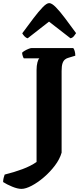

<svg xmlns="http://www.w3.org/2000/svg" viewBox="-114 -1013 533 1234"><path d="M24 201Q-1 201 -36 186.5Q-71 172 -94 157Q-94 144 -90.5 130Q-87 116 -84 109Q-23 94 30.5 74Q84 54 121 28V-563Q121 -591 126.5 -612Q132 -633 139 -638H39Q36 -642 32.5 -652Q29 -662 28 -674Q33 -680 45 -687Q57 -694 69.5 -699Q82 -704 88 -704H357Q362 -698 366 -685Q370 -672 370 -655L327 -642Q314 -639 303.5 -630.5Q293 -622 287.5 -605Q282 -588 282 -556V-32Q270 10 239 51Q208 92 168.5 126Q129 160 90 180.5Q51 201 24 201ZM64 -767Q52 -770 43 -780Q34 -790 29 -799Q68 -852 101 -895.5Q134 -939 160 -966Q186 -993 202 -993Q219 -993 245 -966.5Q271 -940 304 -896Q337 -852 375 -800Q371 -794 362 -782Q353 -770 339 -767L201 -874Z"/></svg>

Font: Texturina Medium 12pt ExtraBold
Style: Regular
Weight: 800
Version: Version 1.002